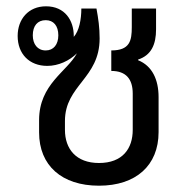

<svg xmlns="http://www.w3.org/2000/svg" viewBox="-20 -579 600 609"><path d="M294 10C411 10 483 -54 483 -160V-271C483 -326 463 -370 418 -388V-390C460 -404 475 -438 475 -486V-552H398V-493C398 -450 392 -419 333 -419V-354C380 -354 401 -328 401 -282V-167C401 -108 369 -62 294 -62C221 -62 186 -107 186 -167V-195C186 -309 296 -330 296 -457C296 -492 292 -519 286 -552H238C238 -517 231 -481 214 -462V-465C214 -514 186 -559 126 -559C70 -559 36 -518 36 -465C36 -408 73 -370 130 -370C165 -370 200 -386 224 -410C193 -352 104 -312 104 -198V-159C104 -54 176 10 294 10ZM125 -419C99 -419 84 -439 84 -467C84 -497 99 -515 125 -515C150 -515 165 -497 165 -467C165 -438 150 -419 125 -419Z"/></svg>

Font: Noto Sans Thai Looped SemiCondensed
Style: Regular
Weight: 400
Width: 4
Designer: Sasikarn Vongin, Ben Mitchell
Foundry: The Fontpad Ltd
Version: Version 1.001